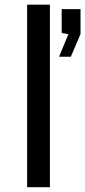

<svg xmlns="http://www.w3.org/2000/svg" viewBox="-20 -780 356 800"><path d="M93 -760.5H188V0H93ZM265 -637.5 237 -642.5V-742H315.5V-638L275 -543.5H226Z"/></svg>

Font: 1883 Sans
Style: Regular
Weight: 400
Designer: 1883 Sans project is a fork of Public Sans.
Version: Version 1.009